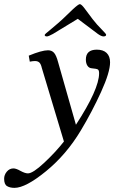

<svg xmlns="http://www.w3.org/2000/svg" viewBox="-128 -669 559 928"><path d="M-108 195Q-108 176 -95 160.5Q-82 145 -63 145Q-50 145 -29 157Q-7 169 7 169Q31 169 86 117.5Q141 66 181 15L74 -341Q70 -359 62.5 -366.5Q55 -374 41 -374Q31 -374 16 -371L11 -400Q74 -426 104 -426Q122 -426 133 -414Q144 -402 153 -368L239 -66Q351 -238 351 -315Q351 -330 344.5 -333.5Q338 -337 315 -339Q302 -340 294.5 -351.5Q287 -363 287 -381Q287 -429 340 -429Q371 -429 387.5 -413Q404 -397 404 -368Q404 -320 360.5 -224.5Q317 -129 263 -39Q193 78 94.5 158.5Q-4 239 -58 239Q-80 239 -94 230.5Q-108 222 -108 195ZM88 -500Q88 -504 115 -525Q158 -561 174 -576L224 -624Q251 -649 258 -649Q266 -649 284 -624L320 -576Q339 -551 369 -521Q385 -505 385 -501Q385 -493 372 -493Q362 -493 345 -505L248 -578L128 -505Q106 -493 99 -493Q88 -493 88 -500Z"/></svg>

Font: Unna
Style: Italic
Weight: 400
Italic angle: -8.05°
Designer: Jorge de Buen Unna
Foundry: Omnibus-Type
Version: Version 2.008